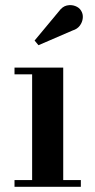

<svg xmlns="http://www.w3.org/2000/svg" viewBox="-20 -721 366 741"><path d="M224 -460V-26H292V0H36V-26H104V-434H36V-460ZM128.5 -546.5 113.5 -564.5 207.5 -677.5Q221 -696 238 -699.8Q255 -703.5 270.2 -697.8Q285.5 -692 292.5 -680.5Q301 -667.5 299.5 -651.5Q298 -635.5 288.2 -622.2Q278.5 -609 260.5 -603.5Z"/></svg>

Font: Bodoni Moda 9pt SemiBold
Style: Regular
Weight: 600
Designer: Owen Earl
Foundry: indestructible type
Version: Version 2.005